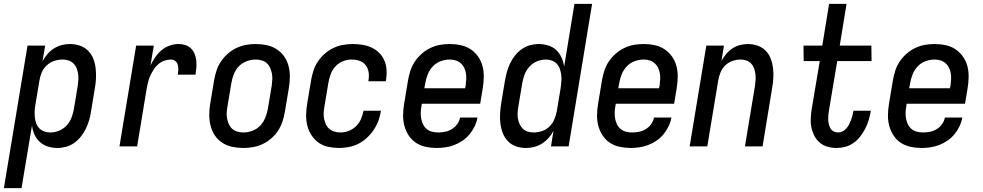

<svg xmlns="http://www.w3.org/2000/svg" viewBox="-50 -755 5070 990"><path d="M-30 215 92 -520H183L169 -439Q180 -459 194.5 -476Q209 -493 228 -505Q247 -517 268 -522.5Q289 -528 310 -528Q337 -528 361 -520Q385 -512 403 -494.5Q421 -477 430.5 -453.5Q440 -430 443 -404.5Q446 -379 445 -352.5Q444 -326 439 -299L419 -179Q416 -157 409.5 -135Q403 -113 393 -92Q383 -71 368 -52Q353 -33 334 -19Q315 -5 291.5 1.5Q268 8 246 8Q221 8 197 0.5Q173 -7 155.5 -23Q138 -39 128 -61Q118 -83 115 -108L61 215ZM209 -72Q232 -72 254.5 -81Q277 -90 293.5 -108Q310 -126 318.5 -148Q327 -170 331 -193L351 -313Q353 -328 354 -344Q355 -360 352.5 -375.5Q350 -391 344.5 -404.5Q339 -418 328 -428.5Q317 -439 302.5 -443.5Q288 -448 273 -448Q251 -448 229.5 -441Q208 -434 191 -418Q174 -402 165 -381Q156 -360 153 -338L133 -218Q130 -202 129 -185Q128 -168 129.5 -152Q131 -136 136 -121Q141 -106 151.5 -94.5Q162 -83 177.5 -77.5Q193 -72 209 -72Z M566 0 652 -520H743L726 -418Q737 -440 750.5 -460Q764 -480 783 -496Q802 -512 825 -520Q848 -528 871 -528Q889 -528 906 -522.5Q923 -517 935 -505Q947 -493 953.5 -477Q960 -461 962 -443Q964 -425 962.5 -406.5Q961 -388 958 -370H867Q869 -383 869.5 -396Q870 -409 866.5 -421Q863 -433 853.5 -440.5Q844 -448 831 -448Q814 -448 797 -442Q780 -436 766 -424Q752 -412 742 -396Q732 -380 724.5 -363.5Q717 -347 713 -330Q709 -313 706 -296L657 0Z M1204 8Q1175 8 1147 2Q1119 -4 1096 -19Q1073 -34 1058 -56.5Q1043 -79 1036 -106Q1029 -133 1029 -162Q1029 -191 1034 -221L1054 -341Q1058 -365 1066 -390Q1074 -415 1089 -437.5Q1104 -460 1124.5 -478Q1145 -496 1169 -507.5Q1193 -519 1218.5 -523.5Q1244 -528 1269 -528Q1298 -528 1326 -522Q1354 -516 1377 -501Q1400 -486 1415.5 -463.5Q1431 -441 1438 -414Q1445 -387 1444.5 -358Q1444 -329 1439 -299L1419 -179Q1415 -155 1407 -130Q1399 -105 1384.5 -82.5Q1370 -60 1349.5 -42Q1329 -24 1305 -12.5Q1281 -1 1255 3.5Q1229 8 1204 8ZM1205 -72Q1228 -72 1251 -80.5Q1274 -89 1291 -106.5Q1308 -124 1317.5 -147Q1327 -170 1331 -193L1351 -313Q1353 -329 1354 -345Q1355 -361 1352 -376Q1349 -391 1343 -405Q1337 -419 1326 -429Q1315 -439 1300 -443.5Q1285 -448 1269 -448Q1246 -448 1222.5 -439.5Q1199 -431 1182 -413.5Q1165 -396 1156 -373Q1147 -350 1143 -327L1123 -207Q1120 -191 1119 -175Q1118 -159 1121 -144Q1124 -129 1130 -115Q1136 -101 1147 -91Q1158 -81 1173.5 -76.5Q1189 -72 1205 -72Z M1699 8Q1670 8 1642 2Q1614 -4 1592.5 -19.5Q1571 -35 1556 -58Q1541 -81 1534.5 -107.5Q1528 -134 1528.5 -163Q1529 -192 1534 -221L1554 -341Q1558 -365 1566 -390Q1574 -415 1589 -437.5Q1604 -460 1624.5 -478Q1645 -496 1669 -507.5Q1693 -519 1718.5 -523.5Q1744 -528 1769 -528Q1794 -528 1819 -524Q1844 -520 1865.5 -510Q1887 -500 1904.5 -483Q1922 -466 1931.5 -444Q1941 -422 1943 -397Q1945 -372 1941 -346L1939 -336H1849L1850 -342Q1854 -363 1850.5 -383.5Q1847 -404 1835 -419.5Q1823 -435 1803.5 -441.5Q1784 -448 1762 -448Q1740 -448 1717.5 -439Q1695 -430 1679 -412Q1663 -394 1655 -372Q1647 -350 1643 -327L1623 -207Q1620 -191 1619 -175Q1618 -159 1621 -143.5Q1624 -128 1630 -114.5Q1636 -101 1647.5 -91Q1659 -81 1674.5 -76.5Q1690 -72 1706 -72Q1727 -72 1748 -80Q1769 -88 1785.5 -104Q1802 -120 1811 -140.5Q1820 -161 1824 -182V-184H1914V-182Q1910 -157 1901 -132.5Q1892 -108 1877 -85.5Q1862 -63 1842 -44.5Q1822 -26 1798.5 -14Q1775 -2 1749 3Q1723 8 1699 8Z M2202 8Q2173 8 2145 2Q2117 -4 2094.5 -19Q2072 -34 2057 -57Q2042 -80 2035 -106.5Q2028 -133 2028.5 -162Q2029 -191 2034 -221L2054 -341Q2058 -365 2066 -390Q2074 -415 2089 -437.5Q2104 -460 2124.5 -478Q2145 -496 2169 -507.5Q2193 -519 2218 -523.5Q2243 -528 2268 -528Q2298 -528 2326 -522Q2354 -516 2376.5 -501Q2399 -486 2415 -463.5Q2431 -441 2438 -414Q2445 -387 2444.5 -358Q2444 -329 2439 -299L2426 -220H2125L2123 -207Q2120 -191 2119.5 -174.5Q2119 -158 2122 -142.5Q2125 -127 2131.5 -113.5Q2138 -100 2150 -90Q2162 -80 2177.5 -76Q2193 -72 2209 -72Q2227 -72 2245 -75.5Q2263 -79 2279.5 -89Q2296 -99 2307.5 -115Q2319 -131 2322 -149H2412Q2408 -126 2397.5 -104Q2387 -82 2371.5 -63Q2356 -44 2335.5 -30Q2315 -16 2293 -7.5Q2271 1 2247.5 4.5Q2224 8 2202 8ZM2348 -300 2351 -313Q2353 -329 2354 -345Q2355 -361 2352.5 -376.5Q2350 -392 2343.5 -405.5Q2337 -419 2325.5 -429Q2314 -439 2299.5 -443.5Q2285 -448 2269 -448Q2246 -448 2222.5 -439.5Q2199 -431 2182 -413Q2165 -395 2156 -372.5Q2147 -350 2143 -327L2138 -300Z M2663 8Q2636 8 2612 0Q2588 -8 2570.5 -25.5Q2553 -43 2543.5 -66.5Q2534 -90 2530.5 -115.5Q2527 -141 2528.5 -167.5Q2530 -194 2534 -221L2554 -341Q2558 -363 2564 -385Q2570 -407 2580 -428Q2590 -449 2605 -468Q2620 -487 2639.5 -501Q2659 -515 2682 -521.5Q2705 -528 2727 -528Q2752 -528 2776.5 -520.5Q2801 -513 2818 -497Q2835 -481 2845 -459Q2855 -437 2859 -412L2912 -735H3003L2882 0H2791L2804 -81Q2794 -61 2779 -44Q2764 -27 2745 -15Q2726 -3 2705 2.5Q2684 8 2663 8ZM2701 -72Q2723 -72 2744.5 -79Q2766 -86 2782.5 -102Q2799 -118 2808 -139Q2817 -160 2821 -182L2841 -302Q2843 -318 2844.5 -335Q2846 -352 2844 -368Q2842 -384 2837 -399Q2832 -414 2821.5 -425.5Q2811 -437 2796 -442.5Q2781 -448 2765 -448Q2742 -448 2719.5 -439Q2697 -430 2680.5 -412Q2664 -394 2655.5 -372Q2647 -350 2643 -327L2623 -207Q2620 -192 2619 -176Q2618 -160 2620.5 -144.5Q2623 -129 2629 -115.5Q2635 -102 2645.5 -91.5Q2656 -81 2671 -76.5Q2686 -72 2701 -72Z M3202 8Q3173 8 3145 2Q3117 -4 3094.5 -19Q3072 -34 3057 -57Q3042 -80 3035 -106.5Q3028 -133 3028.5 -162Q3029 -191 3034 -221L3054 -341Q3058 -365 3066 -390Q3074 -415 3089 -437.5Q3104 -460 3124.5 -478Q3145 -496 3169 -507.5Q3193 -519 3218 -523.5Q3243 -528 3268 -528Q3298 -528 3326 -522Q3354 -516 3376.5 -501Q3399 -486 3415 -463.5Q3431 -441 3438 -414Q3445 -387 3444.5 -358Q3444 -329 3439 -299L3426 -220H3125L3123 -207Q3120 -191 3119.5 -174.5Q3119 -158 3122 -142.5Q3125 -127 3131.5 -113.5Q3138 -100 3150 -90Q3162 -80 3177.5 -76Q3193 -72 3209 -72Q3227 -72 3245 -75.5Q3263 -79 3279.5 -89Q3296 -99 3307.5 -115Q3319 -131 3322 -149H3412Q3408 -126 3397.5 -104Q3387 -82 3371.5 -63Q3356 -44 3335.5 -30Q3315 -16 3293 -7.5Q3271 1 3247.5 4.5Q3224 8 3202 8ZM3348 -300 3351 -313Q3353 -329 3354 -345Q3355 -361 3352.5 -376.5Q3350 -392 3343.5 -405.5Q3337 -419 3325.5 -429Q3314 -439 3299.5 -443.5Q3285 -448 3269 -448Q3246 -448 3222.5 -439.5Q3199 -431 3182 -413Q3165 -395 3156 -372.5Q3147 -350 3143 -327L3138 -300Z M3506 0 3592 -520H3683L3670 -441Q3680 -459 3694 -476Q3708 -493 3726 -505Q3744 -517 3765 -522.5Q3786 -528 3806 -528Q3832 -528 3856.5 -519.5Q3881 -511 3898 -493.5Q3915 -476 3924 -452.5Q3933 -429 3936 -404Q3939 -379 3937.5 -352.5Q3936 -326 3931 -299L3882 0H3791L3843 -313Q3845 -328 3846 -343.5Q3847 -359 3845 -374Q3843 -389 3838 -403Q3833 -417 3823 -427.5Q3813 -438 3798.5 -443Q3784 -448 3769 -448Q3748 -448 3726.5 -440.5Q3705 -433 3689 -417Q3673 -401 3664.5 -380Q3656 -359 3653 -338L3597 0Z M4264 8Q4239 8 4216.5 1.5Q4194 -5 4176.5 -20Q4159 -35 4148.5 -56Q4138 -77 4133.5 -100Q4129 -123 4130.5 -148Q4132 -173 4136 -197L4177 -440H4094L4093 -520H4190L4225 -735H4315L4280 -520H4443L4444 -440H4267L4224 -184Q4222 -172 4221 -160Q4220 -148 4220.5 -136.5Q4221 -125 4224 -113.5Q4227 -102 4232.5 -92.5Q4238 -83 4248.5 -77.5Q4259 -72 4272 -72Q4283 -72 4294 -77.5Q4305 -83 4313.5 -92.5Q4322 -102 4327.5 -112.5Q4333 -123 4337.5 -134.5Q4342 -146 4345 -157.5Q4348 -169 4350 -180V-184H4440L4439 -177Q4435 -155 4428.5 -133.5Q4422 -112 4411 -91Q4400 -70 4385.5 -51Q4371 -32 4351 -18Q4331 -4 4308.5 2Q4286 8 4264 8Z M4702 8Q4673 8 4645 2Q4617 -4 4594.5 -19Q4572 -34 4557 -57Q4542 -80 4535 -106.5Q4528 -133 4528.5 -162Q4529 -191 4534 -221L4554 -341Q4558 -365 4566 -390Q4574 -415 4589 -437.5Q4604 -460 4624.5 -478Q4645 -496 4669 -507.5Q4693 -519 4718 -523.5Q4743 -528 4768 -528Q4798 -528 4826 -522Q4854 -516 4876.5 -501Q4899 -486 4915 -463.5Q4931 -441 4938 -414Q4945 -387 4944.5 -358Q4944 -329 4939 -299L4926 -220H4625L4623 -207Q4620 -191 4619.5 -174.5Q4619 -158 4622 -142.5Q4625 -127 4631.5 -113.5Q4638 -100 4650 -90Q4662 -80 4677.5 -76Q4693 -72 4709 -72Q4727 -72 4745 -75.5Q4763 -79 4779.5 -89Q4796 -99 4807.5 -115Q4819 -131 4822 -149H4912Q4908 -126 4897.5 -104Q4887 -82 4871.5 -63Q4856 -44 4835.5 -30Q4815 -16 4793 -7.5Q4771 1 4747.5 4.5Q4724 8 4702 8ZM4848 -300 4851 -313Q4853 -329 4854 -345Q4855 -361 4852.5 -376.5Q4850 -392 4843.5 -405.5Q4837 -419 4825.5 -429Q4814 -439 4799.5 -443.5Q4785 -448 4769 -448Q4746 -448 4722.5 -439.5Q4699 -431 4682 -413Q4665 -395 4656 -372.5Q4647 -350 4643 -327L4638 -300Z"/></svg>

Font: Iosevka Medium Oblique
Style: Regular
Weight: 500
Italic angle: -9°
Monospace: yes
Designer: Belleve Invis
Foundry: Belleve Invis
Version: Version 32.5.0; ttfautohint (v1.8.4)